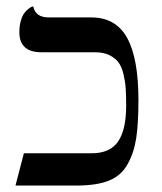

<svg xmlns="http://www.w3.org/2000/svg" viewBox="-20 -575 503 595"><path d="M371 -248Q371 -280 369.5 -301.5Q368 -323 362.5 -346Q357 -369 346.5 -382.5Q336 -396 318 -404.5Q300 -413 275 -413H109Q40 -413 40 -475Q40 -495 44.5 -510.5Q49 -526 55 -534Q61 -542 67.5 -547Q74 -552 78 -554L83 -555Q90 -521 131 -521H263Q339 -521 374 -457.5Q409 -394 409 -265Q409 -191 402 -146Q395 -101 375 -65.5Q355 -30 317 -15Q279 0 217 0H28L54 -100H264Q321 -100 346 -136.5Q371 -173 371 -248Z"/></svg>

Font: Libertinus Sans
Style: Regular
Weight: 400
Designer: Philipp H. Poll
Foundry: Khaled Hosny
Version: Version 6.1